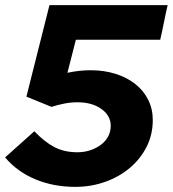

<svg xmlns="http://www.w3.org/2000/svg" viewBox="-25 -720 674 749"><path d="M78 -343 168 -700H629Q621 -666 614.5 -632.5Q608 -599 600 -565H271L238 -436Q261 -441 283 -443.5Q305 -446 329 -446Q381 -446 425.5 -432Q470 -418 502.5 -392.5Q535 -367 553 -331Q571 -295 571 -252Q571 -195 547 -147.5Q523 -100 481.5 -65Q440 -30 385 -10.5Q330 9 269 9Q184 9 113 -20.5Q42 -50 -5 -106L109 -208Q149 -166 187.5 -146Q226 -126 277 -126Q304 -126 327.5 -134Q351 -142 369 -155.5Q387 -169 397 -188Q407 -207 407 -229Q407 -269 370.5 -295Q334 -321 277 -321Q252 -321 226 -316Q200 -311 176 -303Q151 -313 127 -323Q103 -333 78 -343Z"/></svg>

Font: Rosa Sans Black
Style: Italic
Weight: 900
Italic angle: -12°
Designer: Pentagram / MCKL
Foundry: Pentagram / MCKL
Version: Version 1.005;September 16, 2019;FontCreator 11.5.0.2425 64-